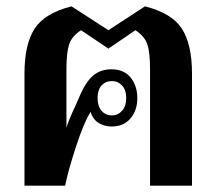

<svg xmlns="http://www.w3.org/2000/svg" viewBox="-20 -584 682 604"><path d="M57 -352Q57 -445 89 -494Q121 -543 205 -564L321 -489L436 -564Q520 -543 552 -494Q584 -445 584 -352V0H452V-367Q452 -419 443.5 -444.5Q435 -470 406 -489L321 -431L235 -489Q206 -470 197.5 -444.5Q189 -419 189 -367V-182Q194 -202 219 -255L233 -287Q251 -328 274 -347Q297 -366 330 -366Q370 -366 391 -340Q412 -314 412 -275Q412 -237 390.5 -211.5Q369 -186 331 -186Q310 -186 291.5 -196.5Q273 -207 265 -232Q244 -199 219 -122.5Q194 -46 185 0H57ZM377 -276Q377 -301 364 -315Q351 -329 332 -329Q312 -329 299.5 -315Q287 -301 287 -276Q287 -250 299.5 -235.5Q312 -221 332 -221Q351 -221 364 -235.5Q377 -250 377 -276Z"/></svg>

Font: Trirong SemiBold
Style: Regular
Weight: 600
Designer: Katatrad Team
Foundry: CadsonDemak
Version: Version 1.001